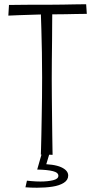

<svg xmlns="http://www.w3.org/2000/svg" viewBox="-20 -724 445 898"><path d="M171 -1Q171 -6 172 -30.5Q173 -55 173.5 -92.5Q174 -130 175 -175.5Q176 -221 176.5 -269Q177 -317 177 -362Q177 -419 176 -478Q175 -537 173.5 -586Q172 -635 171 -664.5Q170 -694 170 -694L225 -693Q225 -693 224.5 -671Q224 -649 224 -613.5Q224 -578 223.5 -533.5Q223 -489 222.5 -443.5Q222 -398 222 -357Q222 -317 222.5 -269Q223 -221 223.5 -173.5Q224 -126 224.5 -87Q225 -48 225.5 -24Q226 0 226 0ZM19 -651 22 -701Q22 -701 40 -701Q58 -701 85.5 -701.5Q113 -702 140 -702Q167 -702 185 -702Q200 -702 224 -702Q248 -702 275.5 -702.5Q303 -703 327.5 -703.5Q352 -704 367.5 -704Q383 -704 383 -704L386 -659Q386 -659 371.5 -659Q357 -659 334.5 -658.5Q312 -658 286 -657.5Q260 -657 236.5 -657Q213 -657 198 -657Q183 -657 160.5 -656Q138 -655 113.5 -654.5Q89 -654 67.5 -653Q46 -652 32.5 -651.5Q19 -651 19 -651ZM153 154Q140 154 126 153.5Q112 153 99 152L106 121Q116 122 126.5 123Q137 124 148 124.5Q159 125 169 125Q203 125 228 119Q253 113 253 98Q253 83 227.5 76.5Q202 70 154 69L163 43Q233 43 266 58Q299 73 299 97Q299 118 278.5 131Q258 144 225 149Q192 154 153 154ZM210 -1 189 69H154L174 -1Z"/></svg>

Font: Truculenta ExtraLight
Style: Regular
Weight: 250
Version: Version 1.002